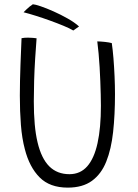

<svg xmlns="http://www.w3.org/2000/svg" viewBox="-20 -859 646 900"><path d="M297.5 20.5Q213.5 20.5 165.8 -27.5Q118 -75.5 96.5 -159.5Q83 -210 78 -273.5Q73 -337 73 -411Q73 -443 73.8 -480.5Q74.5 -518 76 -555.8Q77.5 -593.5 78.8 -626Q80 -658.5 81 -680Q88 -681.5 95.8 -682Q103.5 -682.5 111.5 -682.5Q123.5 -682.5 134.2 -681.5Q145 -680.5 151.5 -679.5Q148 -636.5 144.8 -584.2Q141.5 -532 140 -480Q138.5 -428 138.5 -384Q138.5 -325 142.8 -277.2Q147 -229.5 156 -192Q174 -116 211 -79.2Q248 -42.5 305.5 -42.5Q356.5 -42.5 389 -79.5Q421.5 -116.5 437.2 -188Q453 -259.5 453 -363Q453 -386.5 452.2 -416.2Q451.5 -446 450.2 -478.5Q449 -511 447 -544.2Q445 -577.5 442.2 -608.2Q439.5 -639 436 -665Q444 -665 453.5 -664.2Q463 -663.5 472.5 -662.5Q482 -661.5 490.2 -660Q498.5 -658.5 504 -657Q508.5 -626.5 511.8 -586.2Q515 -546 517 -502.2Q519 -458.5 519 -417.5Q519 -320.5 510.2 -240.2Q501.5 -160 478.2 -101.8Q455 -43.5 411.2 -11.5Q367.5 20.5 297.5 20.5ZM134 -839Q144.5 -838.5 171 -829.5Q197.5 -820.5 231.2 -805.5Q265 -790.5 297.2 -772.2Q329.5 -754 350.5 -735L323.5 -716Q307 -726 278 -738Q249 -750 214.5 -762.5Q180 -775 147.2 -785.2Q114.5 -795.5 90.5 -801.5Q95.5 -806.5 102.8 -813.8Q110 -821 118.5 -827.8Q127 -834.5 134 -839Z"/></svg>

Font: Grandstander Thin ExtraLight
Style: Regular
Weight: 250
Version: Version 1.200